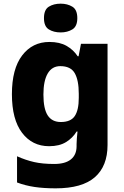

<svg xmlns="http://www.w3.org/2000/svg" viewBox="-20 -788 677 1048"><path d="M250 -559Q306 -559 343.5 -537.5Q381 -516 404 -481H409L422 -549H567V3Q567 119 497.5 179.5Q428 240 284 240Q219 240 168.5 232.5Q118 225 73 208V65Q120 86 166 96.5Q212 107 276 107Q336 107 367 82Q398 57 398 10V-2Q398 -14 399.5 -33Q401 -52 403 -70H398Q377 -35 340.5 -12.5Q304 10 248 10Q156 10 100.5 -63Q45 -136 45 -274Q45 -412 101 -485.5Q157 -559 250 -559ZM309 -427Q264 -427 240.5 -387Q217 -347 217 -272Q217 -194 240.5 -158Q264 -122 312 -122Q366 -122 388 -154.5Q410 -187 410 -254V-276Q410 -350 388 -388.5Q366 -427 309 -427ZM311 -768Q348 -768 375 -751.5Q402 -735 402 -689Q402 -644 375 -627.5Q348 -611 311 -611Q273 -611 246.5 -627.5Q220 -644 220 -689Q220 -735 246.5 -751.5Q273 -768 311 -768Z"/></svg>

Font: Noto Sans Meetei Mayek ExtraBold
Style: Regular
Weight: 800
Designer: Monotype Design Team and Neelakash Kshetrimayum
Foundry: Monotype Imaging Inc.
Version: Version 2.002; ttfautohint (v1.8.4.7-5d5b)